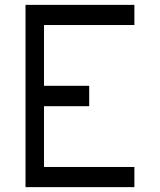

<svg xmlns="http://www.w3.org/2000/svg" viewBox="-20 -770 658 790"><path d="M85 0V-750H533V-667H161V-417H347V-333H161V-83H533V0Z"/></svg>

Font: Hermit Light
Style: Regular
Weight: 300
Designer: Pablo Caro
Version: Version 2.000;PS 002.000;hotconv 1.0.88;makeotf.lib2.5.64775